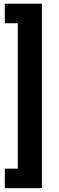

<svg xmlns="http://www.w3.org/2000/svg" viewBox="-20 -846 316 1031"><path d="M5.9 -826.2H205.1V164.6H5.9V59.6H75.7V-721.2H5.9Z"/></svg>

Font: Vazirmatn UI
Style: Bold
Weight: 700
Designer: Saber Rastikerdar
Foundry: Saber Rastikerdar
Version: Version 33.003